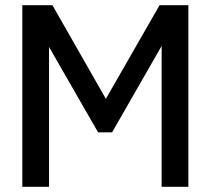

<svg xmlns="http://www.w3.org/2000/svg" viewBox="-20 -720 812 740"><path d="M66 0V-700H182L388 -339L595 -700H706V0H603V-543L412 -210H358L169 -539V0Z"/></svg>

Font: Georama Medium
Style: Regular
Weight: 500
Designer: Jean-Baptiste Levee
Foundry: Production Type
Version: Version 1.000